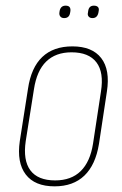

<svg xmlns="http://www.w3.org/2000/svg" viewBox="-20 -651 432 679"><path d="M173 8Q103 8 71 -34Q39 -76 50 -152L79 -337Q90 -412 129.5 -449.5Q169 -487 236 -487Q306 -487 338 -445.5Q370 -404 358 -327L330 -142Q318 -68 278.5 -30Q239 8 173 8ZM175 -13Q232 -13 265.5 -46Q299 -79 309 -143L337 -327Q348 -395 321 -430.5Q294 -466 233 -466Q177 -466 143.5 -433.5Q110 -401 100 -335L71 -152Q61 -84 87.5 -48.5Q114 -13 175 -13ZM307 -587Q298 -587 293.5 -592.5Q289 -598 291 -606L292 -613Q295 -631 312 -631Q322 -631 326.5 -626Q331 -621 329 -612L328 -606Q324 -587 307 -587ZM207 -587Q198 -587 193.5 -592.5Q189 -598 190 -606L191 -613Q195 -631 212 -631Q222 -631 226 -626Q230 -621 229 -612L228 -606Q225 -587 207 -587Z"/></svg>

Font: Sofia Sans Condensed Thin
Style: Italic
Weight: 250
Italic angle: -9°
Version: Version 4.100